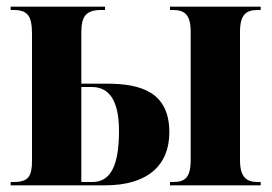

<svg xmlns="http://www.w3.org/2000/svg" viewBox="-20 -556 815 576"><path d="M12 0H295C424 0 488 -61 488 -159C488 -281 401 -305 300 -305H224V-459C224 -506 237 -526 284 -526H295V-536H12V-526H21C64 -526 76 -507 76 -454V-74C76 -28 66 -10 21 -10H12ZM490 0H762V-10H753C718 -10 700 -26 700 -76V-460C700 -512 718 -526 753 -526H762V-536H490V-526H499C533 -526 552 -513 552 -461V-76C552 -22 534 -10 499 -10H490ZM257 -10H224V-295H255C304 -295 337 -260 337 -163C337 -54 309 -10 257 -10Z"/></svg>

Font: Noto Serif Display ExtraCondensed ExtraBold
Style: Regular
Weight: 800
Width: 2
Designer: Monotype Design Team
Foundry: Monotype Imaging Inc.
Version: Version 2.009